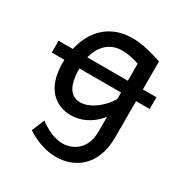

<svg xmlns="http://www.w3.org/2000/svg" viewBox="-170 -641 959 1002"><g transform="rotate(30 309.5 -139.5)"><path d="M14.6 -231.9H90.8C90.3 -225.1 90.3 -218.8 90.3 -212.4C90.3 -57.1 173.8 2.4 263.7 2.4C317.4 2.4 381.3 -21.5 432.1 -85.4V4.9C432.1 118.2 351.1 151.4 300.3 151.4C252 151.4 204.6 128.4 158.7 95.2L127 170.9C178.7 206.1 243.2 229.5 305.2 229.5C413.6 229.5 522.5 159.7 522.5 -12.2V-231.9H604.5V-302.7H522.5V-471.2C469.2 -488.8 403.3 -507.8 344.2 -507.8C202.1 -507.8 125.5 -415.5 100.1 -302.7H14.6ZM273.4 -80.6C221.2 -80.6 181.6 -115.2 180.7 -231.9H432.1V-192.9C389.6 -121.1 322.8 -80.6 273.4 -80.6ZM329.6 -424.8C359.4 -424.8 401.4 -417 432.1 -405.3V-302.7H188C204.6 -369.6 248 -424.8 329.6 -424.8Z"/></g></svg>

Font: Andika
Style: Regular
Weight: 400
Designer: Victor Gaultney, Annie Olsen, Julie Remington, Don Collingsworth, Eric Hays
Foundry: SIL International
Version: Version 1.000